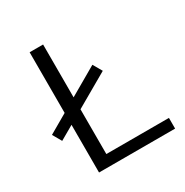

<svg xmlns="http://www.w3.org/2000/svg" viewBox="-154 -784 878 910"><g transform="rotate(-30 285.5 -329.0)"><path d="M130.1 0V-658H203.8V0ZM155 0V-58.5H546.4V0ZM53.9 -217.1 26 -265.9 358 -458 386.5 -408.6Z"/></g></svg>

Font: Ysabeau
Style: Bold
Weight: 700
Designer: Christian Thalmann (Catharsis Fonts)
Version: Version 2.000;gftools[0.9.27.dev2+g8671c4b]